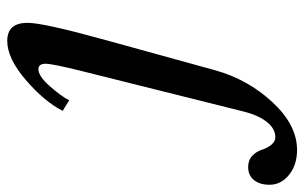

<svg xmlns="http://www.w3.org/2000/svg" viewBox="-366 -405 840 530"><g transform="rotate(-90 54.0 -140.0)"><path d="M11 113Q1 153 -17.5 176.5Q-36 200 -60 200Q-72 200 -81 188.5Q-90 177 -94.5 162.5Q-99 148 -111 136.5Q-123 125 -142 125Q-165 125 -178 141Q-191 157 -191 184Q-191 216 -163.5 238Q-136 260 -95 260Q-26 260 37 192Q100 124 125 34L208 -267Q256 -440 256 -484Q256 -540 206 -540Q158 -540 98.5 -489Q39 -438 13 -387L42 -369Q54 -392 81.5 -423Q109 -454 128 -454Q143 -454 143 -434Q143 -415 122 -331Z"/></g></svg>

Font: Libre Baskerville
Style: Italic
Weight: 400
Italic angle: -15°
Designer: Pablo Impallari, Rodrigo Fuenzalida
Foundry: Pablo Impallari, Rodrigo Fuenzalida
Version: Version 1.051;Glyphs 3.2.3 (3260)